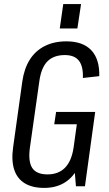

<svg xmlns="http://www.w3.org/2000/svg" viewBox="-20 -910 533 938"><path d="M196 8Q138 8 101 -14.5Q64 -37 49.5 -81Q35 -125 44 -190L89 -512Q98 -575 125.5 -618.5Q153 -662 198.5 -685Q244 -708 304 -708Q385 -708 426 -664.5Q467 -621 465 -538L385 -529Q387 -586 365.5 -613.5Q344 -641 297 -641Q242 -641 211.5 -610Q181 -579 172 -512L126 -188Q117 -121 137.5 -89.5Q158 -58 212 -58Q265 -58 297 -90Q329 -122 339 -186L391 -187Q381 -124 355.5 -80.5Q330 -37 290 -14.5Q250 8 196 8ZM337 -171 361 -344 382 -303H245L254 -363H445L395 0H351ZM376 -890 358 -771H272L289 -890Z"/></svg>

Font: Pathway Extreme Condensed
Style: Italic
Weight: 400
Width: 3
Italic angle: -8°
Version: Version 1.001;gftools[0.9.26]